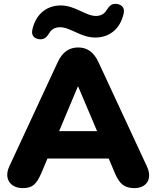

<svg xmlns="http://www.w3.org/2000/svg" viewBox="-20 -958 803 987"><path d="M185 -756C209 -755 220 -767 234 -789C244 -807 263 -818 289 -818C342 -818 395 -765 470 -765C542 -765 599 -809 616 -890C622 -919 605 -936 577 -938C553 -940 542 -927 528 -906C518 -888 499 -876 473 -876C420 -876 367 -930 292 -930C220 -930 163 -885 146 -804C140 -775 157 -758 185 -756ZM97 9C149 9 168 -13 192 -67L224 -143H539L571 -67C594 -14 618 9 671 9C732 9 766 -37 735 -103L486 -639C462 -691 427 -714 382 -714C336 -714 301 -691 277 -639L28 -103C-2 -39 34 9 97 9ZM382 -513 479 -284H284L380 -513Z"/></svg>

Font: Nunito Black
Style: Regular
Weight: 900
Designer: Vernon Adams
Foundry: Vernon Adams
Version: Version 3.602